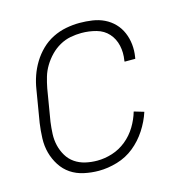

<svg xmlns="http://www.w3.org/2000/svg" viewBox="-85 -608 671 696"><g transform="rotate(-15 250.0 -260.0)"><path d="M203 8Q175 8 147.5 2Q120 -4 98.5 -18.5Q77 -33 62.5 -55.5Q48 -78 41 -104Q34 -130 35 -158.5Q36 -187 40 -215L60 -335Q64 -361 72.5 -385.5Q81 -410 95 -433Q109 -456 128.5 -475Q148 -494 172 -506Q196 -518 222 -523Q248 -528 273 -528Q297 -528 321 -524.5Q345 -521 365.5 -511Q386 -501 401.5 -485Q417 -469 426 -448Q435 -427 437.5 -403.5Q440 -380 436 -356L435 -350H395V-354Q400 -383 394 -410Q388 -437 370.5 -456.5Q353 -476 326 -483.5Q299 -491 270 -491Q250 -491 229 -487Q208 -483 188.5 -472Q169 -461 153.5 -445Q138 -429 126.5 -410Q115 -391 109 -370.5Q103 -350 99 -329L79 -209Q76 -187 75 -164.5Q74 -142 79 -121Q84 -100 95 -81.5Q106 -63 123.5 -51Q141 -39 162.5 -34Q184 -29 207 -29Q235 -29 263.5 -38Q292 -47 316 -66.5Q340 -86 356 -112.5Q372 -139 380 -167L417 -156Q406 -122 385.5 -90.5Q365 -59 336.5 -36Q308 -13 272.5 -2.5Q237 8 203 8Z"/></g></svg>

Font: Iosevka Term Curly Extralight
Style: Italic
Weight: 200
Italic angle: -9°
Designer: Belleve Invis
Foundry: Belleve Invis
Version: Version 32.3.0